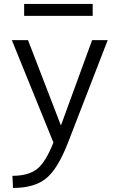

<svg xmlns="http://www.w3.org/2000/svg" viewBox="-20 -723 601 974"><path d="M102.5 -642.6V-703.1H450.2V-642.6ZM122.1 -519.5 288.1 -88.9H290L447.3 -519.5H526.4L325.2 0Q273.4 133.8 213.9 182.1Q154.3 230.5 45.9 230.5L43 168.9Q124 168.9 168 134.3Q211.9 99.6 251 0L40 -519.5Z"/></svg>

Font: Mgen+ 1c regular
Style: Regular
Weight: 400
Designer: [Source Han Sans]
Ryoko NISHIZUKA  (kana & ideographs); Paul D. Hunt (Latin, Greek & Cyrillic); Wenlong ZHANG  (bopomofo
Version: Version 1.059.20150602